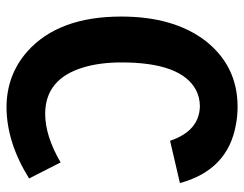

<svg xmlns="http://www.w3.org/2000/svg" viewBox="-98 -616 728 572"><g transform="rotate(90 266.0 -330.0)"><path d="M319.3 -100.6Q214.8 -100.6 180.7 -214.8Q166 -263.7 166 -328.1Q166 -505.9 248 -549.8Q270.5 -561.5 296.9 -561.5Q370.1 -559.6 399.4 -472.7L525.4 -502Q486.3 -645.5 350.6 -668.9Q325.2 -673.8 297.9 -673.8Q176.8 -673.8 101.6 -578.1Q29.3 -483.4 29.3 -327.1Q29.3 -140.6 132.8 -47.9Q203.1 14.6 300.8 14.6Q405.3 13.7 511.7 -52.7L463.9 -146.5Q384.8 -100.6 319.3 -100.6Z"/></g></svg>

Font: Yaldevi Colombo
Style: Bold
Weight: 700
Designer: Sol Matas, Denzil Rajitha, Kosala Senevirathne and Pathum Egodawatta
Foundry: Mooniak
Version: Version 1.020 ; ttfautohint (v1.6)